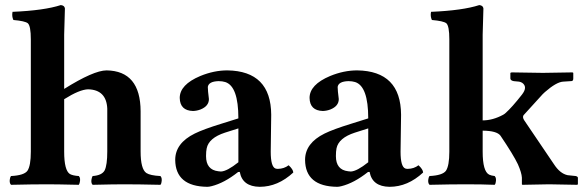

<svg xmlns="http://www.w3.org/2000/svg" viewBox="-20 -718 2283 748"><path d="M527.8 -127.9Q527.8 -59.1 550.3 -43.9Q565.4 -34.2 605 -32.2Q613.3 -23.9 608.4 -4.4Q606.9 0 605 2Q518.6 0 462.9 0Q423.3 0 340.8 2Q332.5 -6.3 337.9 -25.4Q339.4 -29.8 340.8 -32.2Q377 -34.7 387.7 -54.2Q397.9 -75.2 397.9 -127.9V-294.9Q394.5 -368.2 323.2 -370.1Q289.6 -369.1 230 -331.5V-127Q230 -54.2 252.4 -40Q263.7 -33.7 287.1 -32.2Q295.4 -23.9 290 -4.4Q288.6 0 287.1 2Q200.7 0 165 0Q106.4 0 22.9 2Q14.6 -6.3 19.5 -25.4Q21 -29.8 22.9 -32.2Q73.7 -34.7 86.9 -52.7Q100.1 -72.3 100.1 -127V-564.9Q100.1 -616.7 88.4 -627.4Q77.1 -636.2 32.2 -640.1Q25.4 -654.3 28.8 -671.9Q152.3 -677.2 216.8 -698.2Q231.4 -696.8 232.9 -685.1Q232.9 -683.1 230 -583V-371.6Q344.7 -443.4 395 -443.8Q527.3 -441.9 527.8 -284.2Z M914.1 -48.3 907.7 -47.9Q853.5 -4.9 804.2 7.3Q794.4 9.8 787.6 9.8Q663.6 8.3 662.6 -95.2Q662.6 -160.2 738.8 -197.8Q772.5 -214.4 841.8 -235.8L908.7 -256.8Q908.7 -382.3 857.4 -398.4Q846.2 -401.9 831.5 -401.9Q793 -400.9 789.6 -379.4Q789.6 -365.7 793.9 -332Q793.9 -304.7 761.2 -291.5Q747.1 -286.1 731.9 -285.6Q681.2 -287.1 680.2 -336.4Q680.2 -388.2 760.3 -421.9Q813.5 -443.8 865.7 -443.8Q1035.6 -441.4 1036.6 -271L1034.7 -127Q1034.7 -68.4 1053.2 -61.5Q1058.1 -60.1 1062.5 -60.1Q1086.9 -60.5 1104.5 -74.2Q1122.1 -58.1 1122.6 -45.9Q1062.5 9.8 991.7 9.8Q924.3 8.8 914.1 -48.3ZM908.7 -217.8 856.4 -201.2Q793.5 -180.7 785.2 -140.1Q782.7 -128.4 782.7 -109.9Q782.7 -56.2 830.6 -50.8Q835.9 -50.3 840.8 -49.8Q864.7 -50.8 908.7 -85.9Z M1419.9 -48.3 1413.6 -47.9Q1359.4 -4.9 1310.1 7.3Q1300.3 9.8 1293.5 9.8Q1169.4 8.3 1168.5 -95.2Q1168.5 -160.2 1244.6 -197.8Q1278.3 -214.4 1347.7 -235.8L1414.6 -256.8Q1414.6 -382.3 1363.3 -398.4Q1352.1 -401.9 1337.4 -401.9Q1298.8 -400.9 1295.4 -379.4Q1295.4 -365.7 1299.8 -332Q1299.8 -304.7 1267.1 -291.5Q1252.9 -286.1 1237.8 -285.6Q1187 -287.1 1186 -336.4Q1186 -388.2 1266.1 -421.9Q1319.3 -443.8 1371.6 -443.8Q1541.5 -441.4 1542.5 -271L1540.5 -127Q1540.5 -68.4 1559.1 -61.5Q1564 -60.1 1568.4 -60.1Q1592.8 -60.5 1610.4 -74.2Q1627.9 -58.1 1628.4 -45.9Q1568.4 9.8 1497.6 9.8Q1430.2 8.8 1419.9 -48.3ZM1414.6 -217.8 1362.3 -201.2Q1299.3 -180.7 1291 -140.1Q1288.6 -128.4 1288.6 -109.9Q1288.6 -56.2 1336.4 -50.8Q1341.8 -50.3 1346.7 -49.8Q1370.6 -50.8 1414.6 -85.9Z M1730.5 -127V-564.9Q1730.5 -616.7 1718.8 -627.4Q1707.5 -636.2 1662.6 -640.1Q1655.8 -654.3 1659.2 -671.9Q1782.7 -677.2 1847.2 -698.2Q1861.8 -696.8 1863.3 -685.1Q1863.3 -683.1 1860.4 -583V-249Q1899.9 -249 1940.4 -271Q1946.3 -274.4 1949.2 -277.3Q1974.6 -299.8 2013.2 -349.1Q2037.1 -379.4 2014.2 -395.5Q2008.3 -398.9 2002.4 -399.9L1981.4 -401.9Q1968.8 -404.3 1968.3 -412.1V-434.1L1973.1 -436Q1974.1 -436 2095.2 -434.1L2210.4 -436L2213.4 -434.1V-412.1Q2213.4 -403.8 2208 -402.3Q2205.6 -401.9 2203.6 -401.9L2173.3 -399.9Q2147 -397.9 2103 -359.4Q2098.1 -355 2094.2 -351.1L2019.5 -269Q2014.6 -260.7 2022.5 -249L2138.2 -78.1Q2161.6 -42 2190.9 -35.6Q2192.9 -35.2 2194.3 -35.2L2223.1 -32.2Q2230.5 -30.3 2231.4 -25.9V0L2228.5 2Q2227.5 2 2119.1 0L2015.1 2L2013.2 0V-25.9Q2012.2 -44.9 1997.6 -78.1Q1980.5 -114.3 1929.7 -189.5Q1915.5 -208.5 1860.4 -209V-127Q1860.4 -50.3 1885.7 -37.6Q1894 -33.7 1907.2 -32.2Q1915.5 -23.9 1910.6 -4.4Q1909.2 0 1907.2 2Q1858.9 0 1795.4 0Q1736.8 0 1653.3 2Q1645 -6.3 1649.9 -25.4Q1651.4 -29.8 1653.3 -32.2Q1704.1 -34.7 1717.3 -52.7Q1730.5 -72.3 1730.5 -127Z"/></svg>

Font: Linux Libertine O
Style: Bold
Weight: 700
Designer: Philipp H. Poll
Foundry: Philipp H. Poll
Version: Version 5.0.0